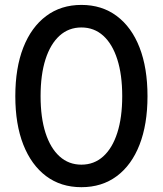

<svg xmlns="http://www.w3.org/2000/svg" viewBox="-20 -759 670 790"><path d="M314.9 11.2Q230.5 11.2 169.7 -34.4Q108.9 -80.1 75.9 -163.8Q43 -247.6 43 -363.3Q43 -479.5 75.9 -563.5Q108.9 -647.5 169.9 -693.1Q231 -738.8 314.9 -738.8Q399.4 -738.8 460.4 -693.1Q521.5 -647.5 554.2 -563.5Q586.9 -479.5 586.9 -363.3Q586.9 -247.6 554.2 -163.6Q521.5 -79.6 460.4 -34.2Q399.4 11.2 314.9 11.2ZM314.9 -81.5Q367.2 -81.5 404.8 -115.5Q442.4 -149.4 462.6 -212.4Q482.9 -275.4 482.9 -363.3Q482.9 -451.7 462.6 -514.9Q442.4 -578.1 404.8 -612.1Q367.2 -646 314.9 -646Q262.7 -646 225.1 -612.1Q187.5 -578.1 167.2 -514.9Q147 -451.7 147 -363.3Q147 -275.4 167.2 -212.4Q187.5 -149.4 225.1 -115.5Q262.7 -81.5 314.9 -81.5Z"/></svg>

Font: Inter 28pt Medium
Style: Regular
Weight: 500
Designer: Rasmus Andersson
Foundry: rsms
Version: Version 4.001;git-66647c0bb